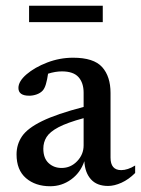

<svg xmlns="http://www.w3.org/2000/svg" viewBox="-20 -636 490 667"><path d="M355.5 10Q316.5 10 295.8 -13.2Q275 -36.5 273 -76Q259.5 -36 227 -12.5Q194.5 11 154.5 11Q103 11 70.2 -17.2Q37.5 -45.5 37.5 -99.5Q37.5 -134.5 56.5 -162.5Q75.5 -190.5 126 -215.2Q176.5 -240 270.5 -264.5V-314Q270.5 -348 252.8 -368Q235 -388 195 -388Q172.5 -388 147 -380Q144 -359 139.5 -343.8Q135 -328.5 128 -321Q120 -312.5 107.2 -308Q94.5 -303.5 81.5 -303.5Q44 -303.5 44 -330.5Q44 -353.5 72.2 -377.8Q100.5 -402 144 -418.8Q187.5 -435.5 234 -435.5Q305.5 -435.5 334.8 -403Q364 -370.5 364 -313V-88.5Q364 -45 401 -45Q423.5 -45 449.5 -61V-35Q427 -12.5 402 -1.2Q377 10 355.5 10ZM130.5 -119.5Q130.5 -86.5 148.8 -69.5Q167 -52.5 194 -52.5Q225.5 -52.5 248 -76Q270.5 -99.5 270.5 -131V-225.5Q213.5 -210 183.2 -194Q153 -178 141.8 -160Q130.5 -142 130.5 -119.5ZM81 -559V-616H337V-559Z"/></svg>

Font: Newsreader Text Medium
Style: Regular
Weight: 500
Designer: Hugues Gentile
Foundry: Production Type
Version: Version 1.002